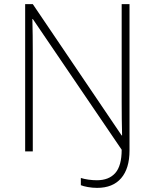

<svg xmlns="http://www.w3.org/2000/svg" viewBox="-20 -827 751 931"><path d="M451 84Q428 84 406 80Q384 76 372 71V36Q388 41 408.5 44Q429 47 450 47Q508 47 539 12Q570 -23 570 -101L139 -735H137Q138 -695 138.5 -654.5Q139 -614 139 -572V-93H102V-807H139L570 -170H572Q571 -207 570.5 -249.5Q570 -292 570 -331V-807H608V-97Q608 -10 567.5 37Q527 84 451 84Z"/></svg>

Font: Noto Sans Telugu UI ExtraLight
Style: Regular
Weight: 200
Designer: Jelle Bosma - Monotype Design Team
Foundry: Monotype Imaging Inc.
Version: Version 2.005; ttfautohint (v1.8.4.7-5d5b)